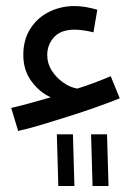

<svg xmlns="http://www.w3.org/2000/svg" viewBox="-20 -375 451 635"><path d="M40 58.1 17.1 -18.1Q43 -23.9 76.4 -33Q109.9 -42 147.9 -53.2Q111.8 -68.8 84.5 -105.5Q57.1 -142.1 57.1 -192.9Q57.1 -244.1 80.6 -280.5Q104 -316.9 142.6 -335.9Q181.2 -355 227.1 -355Q244.1 -355 264.2 -351.6Q284.2 -348.1 301.8 -342.8L289.1 -268.1Q273.9 -272 257.1 -274.4Q240.2 -276.9 227.1 -276.9Q181.2 -276.9 158.7 -252Q136.2 -227.1 136.2 -192.9Q136.2 -165 151.1 -141.6Q166 -118.2 189 -102.1Q211.9 -85.9 235.8 -82Q264.2 -90.8 292 -101.3Q319.8 -111.8 346.2 -123L376 -49.8Q347.2 -38.1 303.5 -22.5Q259.8 -6.8 211.4 8.5Q163.1 23.9 118.2 37.4Q73.2 50.8 40 58.1ZM286.1 240.2 281.2 69.3H334L338.9 240.2ZM172.9 240.2 168 69.3H221.2L226.1 240.2Z"/></svg>

Font: Kurinto Seri
Style: Regular
Weight: 400
Designer: Kurinto was developed by Clint Goss from a range of fonts that are compatible with the SIL Open Font License Version 1.1
Foundry: Clinton F. Goss
Version: Version 2.196; July 25, 2020